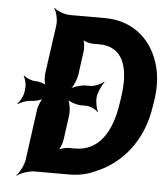

<svg xmlns="http://www.w3.org/2000/svg" viewBox="-54 -785 749 859"><g transform="rotate(5 321.0 -355.5)"><path d="M130 0H287C329 0 367 -8 403 -25C517 -71 611 -179 633 -339L638 -371C645 -422 643 -468 633 -510C605 -625 519 -711 385 -711H227C203 -711 168 -725 157 -737L155 -735C165 -722 174 -685 171 -661L140 -440C138 -422 141 -392 149 -383L153 -386C145 -395 116 -403 99 -403C81 -403 56 -414 48 -423L45 -420C53 -411 59 -384 57 -367L55 -350C53 -332 38 -305 28 -296L30 -293C40 -302 69 -313 87 -313C104 -313 135 -321 145 -330L143 -333C133 -324 120 -294 118 -277L87 -50C84 -26 65 11 51 24L52 26C67 14 106 0 130 0ZM489 -372 484 -339C466 -208 409 -118 303 -118H273C259 -118 232 -111 222 -102L225 -99C235 -108 246 -137 248 -153L263 -263C266 -287 260 -327 249 -339L247 -337C257 -324 293 -313 313 -313H335C353 -313 381 -300 388 -289L390 -292C383 -303 376 -337 379 -358C382 -379 397 -413 408 -424L406 -427C395 -416 365 -403 347 -403H325C305 -403 267 -392 253 -379L255 -377C270 -389 286 -429 289 -453L303 -556C305 -573 302 -602 294 -611L291 -609C299 -600 325 -592 339 -592H369C475 -592 507 -503 489 -372Z"/></g></svg>

Font: Asimov
Style: EdgeNarIt
Weight: 500
Designer: Google
Version: Version 2.000980: 2014